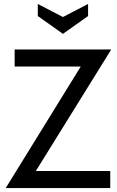

<svg xmlns="http://www.w3.org/2000/svg" viewBox="-20 -950 589 970"><path d="M161 -86H537V0H9L388 -614H54V-700H542ZM298 -864 425 -930V-869L298 -779L171 -869V-930Z"/></svg>

Font: Cabin
Style: Regular
Weight: 400
Designer: Pablo Impallari
Foundry: Pablo Impallari. http://www.impallari.com Igino Marini. http://www.ikern.com
Version: Version 2.200